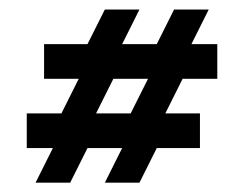

<svg xmlns="http://www.w3.org/2000/svg" viewBox="-20 -545 516 406"><path d="M311.5 -231.9 274.9 -158.7H201.7L238.3 -231.9H165L128.4 -158.7H55.2L91.8 -231.9H36.6V-305.2H109.9L146.5 -378.4H73.2V-451.7H165L201.7 -524.9H274.9L238.3 -451.7H311.5L348.1 -524.9H421.4L384.8 -451.7H439.5V-378.4H366.2L329.6 -305.2H402.8V-231.9ZM256.3 -305.2 293 -378.4H219.7L183.1 -305.2Z"/></svg>

Font: BabelStone Khitan Seal Glyphs
Style: Regular
Weight: 400
Designer: Andrew West
Foundry: BabelStone
Version: Version 1.004